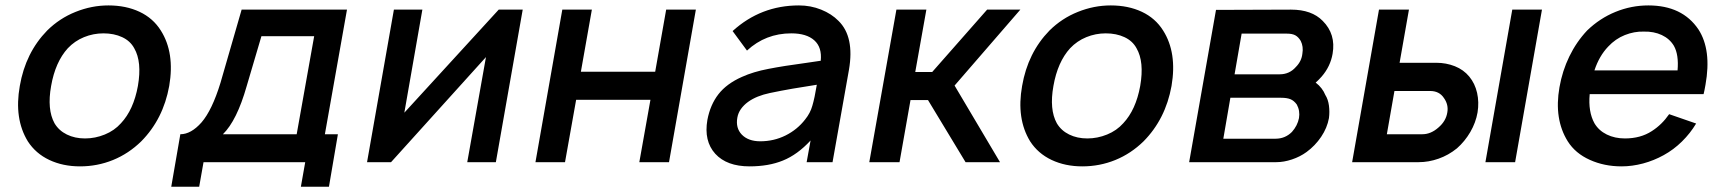

<svg xmlns="http://www.w3.org/2000/svg" viewBox="-20 -598 6340 708"><path d="M82.5 -77Q31.5 -160.5 53 -281Q74 -403.5 154 -485.5Q199.5 -530.5 258.8 -554.2Q318 -578 380 -578Q444.5 -578 494.5 -554.5Q544.5 -531 573 -485.5Q625 -403.5 604 -281Q582 -159 501 -77Q454.5 -31.5 396.8 -8Q339 15.5 275 15.5Q212 15.5 161.8 -8.2Q111.5 -32 82.5 -77ZM475 -420Q460.5 -447 430.5 -461Q400.5 -475 361.5 -475Q324 -475 289.8 -461Q255.5 -447 230 -420Q184 -369.5 168.5 -281Q153 -194.5 181 -143.5Q197 -116.5 226.5 -102Q256 -87.5 293.5 -87.5Q331 -87.5 366.5 -102Q402 -116.5 426 -143.5Q472.5 -193 488.5 -281Q504 -370 475 -420Z M1178 -103H1226L1193 90.5H1089.5L1105.5 0H730.5L714.5 90.5H611.5L645 -103Q684.5 -103 723 -146.5Q762 -191.5 793 -292.5L871 -562.5H1259.5ZM1138.5 -464.5H944L889.5 -280Q853.5 -153.5 802 -103H1074Z M1808.5 0H1703L1772 -387.5L1422 0H1333.5L1432.5 -562.5H1537.5L1471 -182.5L1819 -562.5H1907.5Z M2546 -562.5 2447 0H2337.5L2378.5 -230H2104.5L2063.5 0H1954.5L2053.5 -562.5H2162.5L2122 -333.5H2396L2436.5 -562.5Z M2954.5 0 2969 -80Q2920.5 -27.5 2867 -6Q2814.5 15.5 2744 15.5Q2660 15.5 2617.5 -31Q2575 -78 2588.5 -156Q2599 -211.5 2629.2 -250.5Q2659.5 -289.5 2716 -314.5Q2758 -333.5 2813.5 -344Q2869.5 -355 2955.5 -366.5L3006.5 -374Q3011.5 -423.5 2982.8 -449.2Q2954 -475 2898 -475Q2803 -475 2734.5 -411.5L2681.5 -483.5Q2785.5 -578 2926 -578Q2969.5 -578 3008 -562.5Q3046.5 -547 3072 -521Q3131.5 -462.5 3110.5 -340.5L3050 0ZM2992 -285.5Q2945.5 -278.5 2902.5 -271Q2859.5 -263.5 2819 -255Q2795 -250 2774.5 -241.8Q2754 -233.5 2738.2 -222Q2722.5 -210.5 2712.2 -196Q2702 -181.5 2699 -164.5Q2692 -126 2715.5 -101.5Q2739.5 -77 2783.5 -77Q2833.5 -77 2876.8 -98.5Q2920 -120 2949 -157.5Q2968 -181 2975.5 -208Q2984 -236.5 2992 -285.5Z M3297 0H3185.5L3285.5 -562.5H3396L3355 -332.5H3417.5L3620 -562.5H3742.5L3500 -282.5L3667.5 0H3540.5L3402 -229H3337.5Z M3778.5 -77Q3727.5 -160.5 3749 -281Q3770 -403.5 3850 -485.5Q3895.5 -530.5 3954.8 -554.2Q4014 -578 4076 -578Q4140.5 -578 4190.5 -554.5Q4240.5 -531 4269 -485.5Q4321 -403.5 4300 -281Q4278 -159 4197 -77Q4150.5 -31.5 4092.8 -8Q4035 15.5 3971 15.5Q3908 15.5 3857.8 -8.2Q3807.5 -32 3778.5 -77ZM4171 -420Q4156.5 -447 4126.5 -461Q4096.5 -475 4057.5 -475Q4020 -475 3985.8 -461Q3951.5 -447 3926 -420Q3880 -369.5 3864.5 -281Q3849 -194.5 3877 -143.5Q3893 -116.5 3922.5 -102Q3952 -87.5 3989.5 -87.5Q4027 -87.5 4062.5 -102Q4098 -116.5 4122 -143.5Q4168.5 -193 4184.5 -281Q4200 -370 4171 -420Z M4741 -562.5Q4817 -562.5 4857.5 -521Q4906.5 -472 4894 -400Q4886 -353 4853.5 -315.5Q4847 -308.5 4841.8 -303Q4836.5 -297.5 4831.5 -293.5Q4844.5 -283.5 4853.2 -272Q4862 -260.5 4867 -248Q4877.5 -231.5 4880.5 -208.5Q4883.5 -185.5 4880.5 -162.5Q4874 -126.5 4851.8 -93.5Q4829.5 -60.5 4798 -37.5Q4774 -20 4744 -10Q4714 0 4686.5 0H4365L4464 -561.5ZM4532.5 -324H4699Q4735 -324 4758.5 -351Q4779.5 -372 4782.5 -400Q4787 -426 4776.5 -447Q4768 -461.5 4756.5 -467.8Q4745 -474 4725.5 -474H4558.5ZM4491 -86.5H4683.5Q4719 -86.5 4744 -111.5Q4764.5 -134.5 4770 -162.5Q4774.5 -189.5 4762 -212.5Q4751.5 -227 4738.5 -232.2Q4725.5 -237.5 4703.5 -237.5H4517Z M5175.5 -562.5 5141 -366.5H5276.5Q5312.5 -366.5 5344.8 -353.8Q5377 -341 5398 -315.5Q5419 -290 5426.8 -255.5Q5434.5 -221 5428.5 -183.5Q5422 -146 5401.8 -111.2Q5381.5 -76.5 5352.5 -51Q5321 -25.5 5284.5 -12.8Q5248 0 5211.5 0H4966L5065 -562.5ZM5666 -562.5 5567 0H5457.5L5556.5 -562.5ZM5094 -103H5225Q5256.5 -103 5284.5 -128Q5312 -151.5 5317 -183.5Q5322 -212 5304.5 -236.5Q5287.5 -262.5 5253.5 -262.5H5122Z M5859.5 -143.5Q5875.5 -116.5 5905 -102Q5934.5 -87.5 5972 -87.5Q6029.5 -87.5 6071 -114.5Q6108.5 -138.5 6135 -177L6234.5 -142.5Q6213 -106.5 6182.2 -76.2Q6151.5 -46 6115 -26Q6079 -6 6038.8 4.8Q5998.5 15.5 5959.5 15.5Q5895.5 15.5 5842.5 -8.5Q5789 -32.5 5761 -77Q5710 -159 5730.5 -276Q5741 -336.5 5767 -390Q5793 -443.5 5832.5 -485.5Q5879 -530.5 5937.2 -554.2Q5995.5 -578 6058.5 -578Q6183.5 -578 6243 -489.5Q6292 -414 6269 -285.5Q6267 -274 6265.2 -265.2Q6263.5 -256.5 6262 -251H5842Q5836 -186 5859.5 -143.5ZM5910 -426Q5877 -391.5 5859.5 -338.5H6166Q6171 -396 6152.5 -429Q6137 -455 6107.8 -468.8Q6078.5 -482.5 6041 -481.5Q6006.5 -482.5 5971.8 -468.8Q5937 -455 5910 -426Z"/></svg>

Font: Russisch Sans SemiBold
Style: Italic
Weight: 600
Width: 4
Italic angle: -10°
Designer: Michael Sharanda (font) & Cristiano Sobral (main changes)
Foundry: Michael Sharanda
Version: Version 2.00;September 8, 2020;FontCreator 13.0.0.2681 64-bi